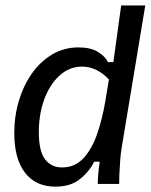

<svg xmlns="http://www.w3.org/2000/svg" viewBox="-20 -687 565 717"><path d="M186.7 10Q113.3 10 73.3 -42.1Q33.3 -94.2 33.3 -190Q33.3 -254.2 50.8 -311.7Q68.3 -369.2 100 -413.8Q131.7 -458.3 175.8 -484.2Q220 -510 272.5 -510Q319.2 -510 346.2 -492.9Q373.3 -475.8 383.3 -455H403.3L432.5 -666.7H522.5L434.2 -134.2Q430.8 -114.2 428.8 -87.5Q426.7 -60.8 425.8 -37.1Q425 -13.3 425 0H345Q345 -16.7 347.1 -39.2Q349.2 -61.7 352.5 -83.3H331.7Q313.3 -45.8 278.3 -17.9Q243.3 10 186.7 10ZM211.7 -61.7Q260 -61.7 292.1 -96.7Q324.2 -131.7 343.3 -188.3Q362.5 -245 373.3 -309.2L386.7 -390Q368.3 -410.8 342.1 -424.6Q315.8 -438.3 286.7 -438.3Q239.2 -438.3 202.5 -405Q165.8 -371.7 145.4 -316.2Q125 -260.8 125 -193.3Q125 -122.5 148.3 -92.1Q171.7 -61.7 211.7 -61.7Z"/></svg>

Font: Familjen Grotesk
Style: Italic
Weight: 400
Italic angle: -9.46201°
Designer: Anders Wikstroem, Jonas Baeckman, Matilda Gysing, Kristian Moeller
Foundry: Familjen STHLM AB
Version: Version 2.000